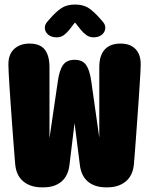

<svg xmlns="http://www.w3.org/2000/svg" viewBox="-20 -816 659 846"><path d="M165 9.5Q115 9.5 83.5 -16Q52 -41.5 47 -91.5Q46 -103.5 43.8 -131Q41.5 -158.5 38.8 -195.5Q36 -232.5 33 -274Q30 -315.5 27 -357Q24 -398.5 21.8 -434.5Q19.5 -470.5 18.2 -496.5Q17 -522.5 17 -532.5Q17 -577 42.8 -600.5Q68.5 -624 110 -624Q156.5 -624 177.2 -597.5Q198 -571 198 -520V-207L235 -459Q242 -508 258.2 -530.2Q274.5 -552.5 308.5 -552.5Q343 -552.5 359 -530.2Q375 -508 382 -459L417.5 -209V-520Q417.5 -571 441.2 -597.5Q465 -624 511.5 -624Q553 -624 576.5 -600.5Q600 -577 600 -532.5Q600 -524 598.8 -499Q597.5 -474 595.2 -438.2Q593 -402.5 590 -360.8Q587 -319 584 -276.8Q581 -234.5 578.2 -196.8Q575.5 -159 573.2 -131.2Q571 -103.5 570 -91.5Q565 -41.5 533.5 -16Q502 9.5 452.5 9.5H447Q398.5 9.5 368.2 -15.2Q338 -40 332 -88.5L308.5 -274L286 -88.5Q280 -40 250 -15.2Q220 9.5 171 9.5ZM432 -721.5Q444 -708 444 -694.5Q444 -676 429.8 -663.8Q415.5 -651.5 392.5 -651.5Q373.5 -651.5 360 -661.8Q346.5 -672 335.5 -685.5L310.5 -717L286 -685.5Q274.5 -671 261.2 -661.2Q248 -651.5 229 -651.5Q206 -651.5 191.8 -663.8Q177.5 -676 177.5 -694.5Q177.5 -700.5 180.2 -707.5Q183 -714.5 189.5 -721.5L200 -733.5Q226.5 -764 250.2 -780Q274 -796 310.5 -796Q347.5 -796 371 -780.2Q394.5 -764.5 421.5 -733.5Z"/></svg>

Font: Sono ExtraLight Monospace ExtraBold
Style: Regular
Weight: 800
Version: Version 2.112